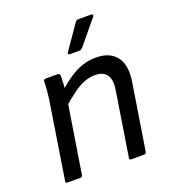

<svg xmlns="http://www.w3.org/2000/svg" viewBox="-128 -793 801 891"><g transform="rotate(-20 272.5 -347.5)"><path d="M368 0Q358 0 360 -10L410 -327Q418 -377 400.5 -401Q383 -425 343 -425Q317 -425 291 -415.5Q265 -406 234 -383.5Q203 -361 160 -323L173 -400Q222 -448 271 -474Q320 -500 375 -500Q444 -500 476 -457Q508 -414 494 -331L443 -10Q441 0 432 0ZM53 0Q43 0 45 -10L101 -366Q106 -392 109 -425.5Q112 -459 112 -477Q112 -488 124 -488H182Q187 -488 189.5 -486Q192 -484 193 -478Q194 -470 193 -453Q192 -436 191 -417.5Q190 -399 188 -386L185 -368L128 -10Q127 -6 124.5 -3Q122 0 117 0ZM267 -556Q262 -556 260 -559.5Q258 -563 262 -568L343 -685Q349 -695 360 -695H423Q429 -695 430.5 -691Q432 -687 428 -682L332 -566Q323 -556 316 -556Z"/></g></svg>

Font: Sofia Sans Hairline
Style: Italic
Weight: 1
Italic angle: -9°
Designer: Botio Nikoltchev, Ani Petrova
Foundry: lettersoup
Version: Version 4.102